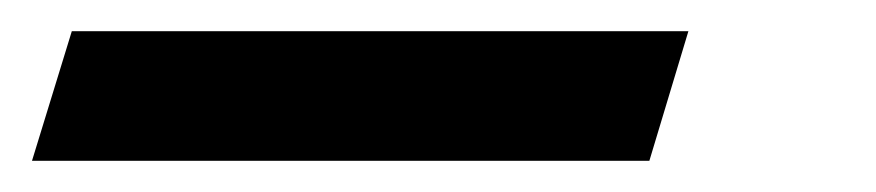

<svg xmlns="http://www.w3.org/2000/svg" viewBox="-146 48 561 123"><path d="M-100 68H295L270 151H-125.5Z"/></svg>

Font: Newsreader 6pt SemiBold
Style: Italic
Weight: 600
Italic angle: -17°
Designer: Hugues Gentile
Foundry: Production Type
Version: Version 1.003; ttfautohint (v1.8.3)